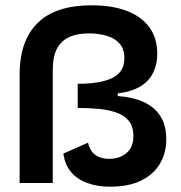

<svg xmlns="http://www.w3.org/2000/svg" viewBox="-20 -690 682 724"><path d="M395 14Q346 14 307.5 -0.5Q269 -15 246.5 -43Q224 -71 219 -111L312 -152Q317 -129 329 -115.5Q341 -102 357.5 -96.5Q374 -91 391 -91Q411 -91 427.5 -96.5Q444 -102 457 -113Q470 -124 476.5 -140Q483 -156 483 -176Q483 -213 466 -234Q449 -255 419 -265.5Q389 -276 351 -279.5Q313 -283 273 -283V-374Q329 -374 368.5 -383.5Q408 -393 428.5 -414Q449 -435 449 -471Q449 -505 431 -525.5Q413 -546 382.5 -555Q352 -564 317 -564Q276 -564 250 -554Q224 -544 209.5 -527.5Q195 -511 188.5 -492Q182 -473 180.5 -454.5Q179 -436 179 -422V0H54V-410Q54 -451 62 -489.5Q70 -528 89 -561Q108 -594 139 -618.5Q170 -643 216.5 -656.5Q263 -670 326 -670Q403 -670 458 -649Q513 -628 543 -587.5Q573 -547 573 -487Q573 -448 557.5 -416Q542 -384 509 -364Q476 -344 424 -338V-328Q487 -323 527.5 -302.5Q568 -282 587.5 -247.5Q607 -213 607 -165Q607 -113 583 -72.5Q559 -32 512 -9Q465 14 395 14Z"/></svg>

Font: Bricolage Grotesque 60pt SemiBold
Style: Regular
Weight: 600
Version: Version 1.001;gftools[0.9.33.dev8+g029e19f]